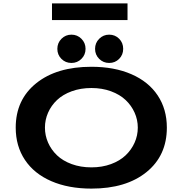

<svg xmlns="http://www.w3.org/2000/svg" viewBox="-20 -1099 1090 1130"><path d="M286 -1079H730.5V-981H286ZM400.5 -728.5Q365.5 -728.5 341.5 -752.5Q317.5 -776.5 317.5 -811.5Q317.5 -846.5 341.8 -870.8Q366 -895 400.5 -895Q435 -895 459.2 -870.8Q483.5 -846.5 483.5 -811.5Q483.5 -776.5 459.2 -752.5Q435 -728.5 400.5 -728.5ZM622.5 -728.5Q588 -728.5 563.8 -752.5Q539.5 -776.5 539.5 -811.5Q539.5 -846.5 563.8 -870.8Q588 -895 622.5 -895Q657.5 -895 681.2 -871Q705 -847 705 -811.5Q705 -776.5 681.2 -752.5Q657.5 -728.5 622.5 -728.5ZM518 11Q383 11 282 -32.8Q181 -76.5 126.8 -157.8Q72.5 -239 72.5 -348Q72.5 -512 193 -609Q313.5 -706 518 -706Q653 -706 753.5 -662.2Q854 -618.5 908 -537.5Q962 -456.5 962 -348Q962 -183 842 -86Q722 11 518 11ZM518 -114Q581 -114 633.2 -133.2Q685.5 -152.5 719.5 -185Q753.5 -217.5 772.2 -259.5Q791 -301.5 791 -348Q791 -394 772.2 -436Q753.5 -478 719.5 -510.2Q685.5 -542.5 633.2 -561.8Q581 -581 518 -581Q454.5 -581 402 -561.8Q349.5 -542.5 315.5 -510.2Q281.5 -478 263 -436Q244.5 -394 244.5 -348Q244.5 -301.5 263 -259.5Q281.5 -217.5 315.5 -185Q349.5 -152.5 402 -133.2Q454.5 -114 518 -114Z"/></svg>

Font: League Mono Extended SemiBold
Style: Regular
Weight: 600
Width: 9
Designer: Tyler Finck
Foundry: The League of Moveable Type / Tyler Finck
Version: Version 2.210